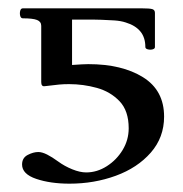

<svg xmlns="http://www.w3.org/2000/svg" viewBox="-20 -435 440 461"><path d="M147 6Q101 6 67 -5.5Q33 -17 33 -40Q33 -56 46.5 -63Q60 -70 72 -70Q81 -70 93 -64Q105 -58 120 -47Q135 -36 153.5 -28.5Q172 -21 187 -21Q213 -21 236.5 -36Q260 -51 274.5 -75Q289 -99 289 -127Q289 -169 267 -192Q245 -215 212.5 -224Q180 -233 146 -233Q133 -233 122 -232Q111 -231 87 -228Q79 -227 79 -238V-373Q79 -383 69 -387Q59 -391 35 -391Q30 -391 28.5 -397Q27 -403 28.5 -409Q30 -415 35 -415H320Q340 -415 346 -413Q352 -411 352 -404V-322Q352 -318 346.5 -316.5Q341 -315 335 -316.5Q329 -318 329 -322Q329 -345 317 -359.5Q305 -374 282 -381Q270 -385 254 -386Q238 -387 223.5 -387.5Q209 -388 202 -388H153V-279Q167 -280 176.5 -280.5Q186 -281 192 -281Q273 -281 323.5 -249.5Q374 -218 374 -155Q374 -105 342 -68.5Q310 -32 258 -13Q206 6 147 6Z"/></svg>

Font: Junicode VF
Style: Regular
Weight: 400
Designer: Peter S. Baker
Version: Version 2.213